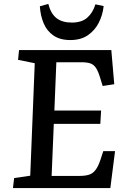

<svg xmlns="http://www.w3.org/2000/svg" viewBox="-20 -958 643 978"><path d="M157 -636 72 -653 77 -703H547L562 -529L503 -520L491 -559Q481 -593 469.5 -611Q458 -629 440.5 -635Q423 -641 394 -641H267L257 -395H495L491 -327H254L243 -62H387Q414 -62 433 -68Q452 -74 466 -91.5Q480 -109 492 -145L506 -188H566L542 0H46L52 -51L134 -63ZM226 -938Q239 -888 268 -865.5Q297 -843 346 -843Q396 -843 424.5 -868Q453 -893 466 -936L508 -927Q503 -881 483 -842Q463 -803 427.5 -778.5Q392 -754 338 -754Q286 -754 252.5 -777Q219 -800 202.5 -839Q186 -878 183 -926Z"/></svg>

Font: Literata 18pt Medium
Style: Italic
Weight: 500
Italic angle: -2°
Designer: Latin by Veronika Burian and Jose Scaglione. Greek by Irene Vlachou. Cyrillic by Vera Evstafieva
Foundry: TypeTogether
Version: Version 3.103;gftools[0.9.29]